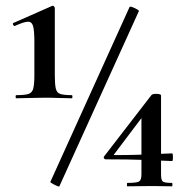

<svg xmlns="http://www.w3.org/2000/svg" viewBox="-20 -655 647 676"><path d="M37 -309Q35 -309 35 -314.5Q35 -320 37 -320Q66 -320 79.5 -324Q93 -328 97 -343Q101 -358 101 -389V-508Q101 -547 96.5 -563Q92 -579 78 -578.5Q64 -578 33 -564Q29 -562 26.5 -567.5Q24 -573 27 -574L163 -634Q167 -636 170 -632.5Q173 -629 173 -627V-389Q173 -358 176.5 -343Q180 -328 193 -324Q206 -320 233 -320Q235 -320 235 -314.5Q235 -309 233 -309Q213 -309 189 -310Q165 -311 138 -311Q110 -311 83.5 -310Q57 -309 37 -309ZM189 1Q189 3 180.5 -0.5Q172 -4 164.5 -8.5Q157 -13 157 -14L436 -630Q438 -633 446 -630Q454 -627 462 -622.5Q470 -618 469 -616ZM547 -41Q547 -22 552.5 -16.5Q558 -11 586 -11Q587 -11 587 -5Q587 1 586 1Q570 1 554 0.5Q538 0 516 0Q491 0 469 0.5Q447 1 428 1Q427 1 427 -5Q427 -11 428 -11Q461 -11 469.5 -16Q478 -21 478 -41V-254L496 -263L382 -112Q379 -109 384 -109Q431 -109 463 -110Q495 -111 523.5 -112.5Q552 -114 586 -115Q589 -115 589 -101.5Q589 -88 586 -88Q539 -90 486 -92Q433 -94 352 -94Q348 -94 346 -98Q344 -102 347 -105L513 -320Q517 -325 532 -324.5Q547 -324 547 -319Z"/></svg>

Font: Cormorant Infant Light
Style: Bold
Weight: 700
Version: Version 4.001